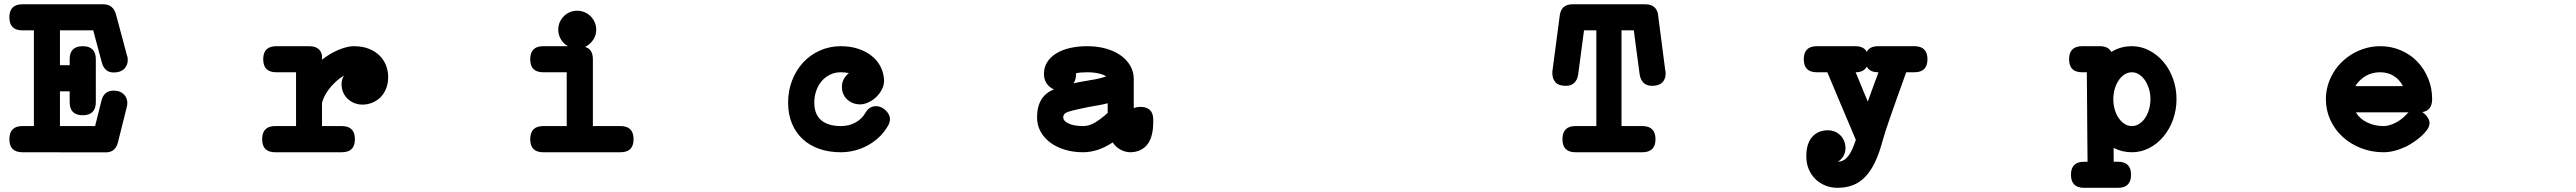

<svg xmlns="http://www.w3.org/2000/svg" viewBox="-20 -667 12081 899"><path d="M85 -524.9Q23.9 -524.9 23.9 -585.9Q23.9 -647 85 -647H463.4Q486.8 -647 501.7 -635Q516.6 -623 522.9 -600.1Q535.6 -552.2 548.8 -503.4Q562 -454.6 574.7 -406.7Q577.1 -401.4 577.6 -396Q578.1 -390.6 578.1 -384.8Q578.1 -361.3 561.3 -344.5Q544.4 -327.6 512.2 -327.6Q469.7 -327.6 457 -373.5L416.5 -524.9H260.7V-361.8H306.2V-389.6Q306.2 -450.7 367.2 -450.7Q428.7 -450.7 428.7 -389.6V-189Q428.7 -127.4 367.2 -127.4Q306.2 -127.4 306.2 -189V-239.3H260.7V-76.7H425.3Q432.6 -106.4 440.2 -136.2Q447.8 -166 455.1 -195.8Q460.4 -218.3 474.6 -230.5Q488.8 -242.7 511.7 -242.7Q527.8 -242.7 539.8 -238Q551.8 -233.4 559.8 -225.3Q567.9 -217.3 572 -207Q576.2 -196.8 576.2 -185.1Q576.2 -176.8 573.7 -166L532.2 -0.5Q526.9 22 512.7 34.2Q498.5 46.4 476.6 46.4L85 45.9Q23.9 45.9 23.9 -15.1Q23.9 -76.7 85 -76.7H138.7V-524.9Z M1273.9 -328.6Q1212.4 -328.6 1212.4 -389.6Q1212.4 -450.7 1273.9 -450.7H1427.7Q1489.3 -450.7 1489.3 -389.6V-385.3Q1508.3 -400.4 1528.6 -412.6Q1548.8 -424.8 1568.6 -433.1Q1588.4 -441.4 1606.7 -446Q1625 -450.7 1640.1 -450.7Q1682.6 -450.7 1713.1 -438.2Q1743.7 -425.8 1763.4 -405.3Q1783.2 -384.8 1792.7 -359.1Q1802.2 -333.5 1802.2 -307.1Q1802.2 -275.4 1792.2 -251.2Q1782.2 -227.1 1765.4 -210.7Q1748.5 -194.3 1726.8 -185.8Q1705.1 -177.2 1681.6 -177.2Q1663.1 -177.2 1645.5 -183.8Q1627.9 -190.4 1614.3 -202.6Q1600.6 -214.8 1592.3 -232.7Q1584 -250.5 1584 -272.5Q1584 -296.4 1595.7 -313.5Q1577.1 -302.7 1558.1 -285.6Q1539.1 -268.6 1523.7 -248Q1508.3 -227.5 1498.8 -204.3Q1489.3 -181.2 1489.3 -158.7V-76.7H1585Q1646.5 -76.7 1646.5 -15.1Q1646.5 45.9 1585 45.9H1268.6Q1207.5 45.9 1207.5 -15.1Q1207.5 -76.7 1268.6 -76.7H1366.2V-328.6Z M2890.1 -76.7Q2951.2 -76.7 2951.2 -15.1Q2951.2 45.9 2890.1 45.9H2528.3Q2467.3 45.9 2467.3 -15.1Q2467.3 -76.7 2528.3 -76.7H2638.2V-328.6H2528.3Q2467.3 -328.6 2467.3 -389.6Q2467.3 -450.7 2528.3 -450.7H2644Q2623.5 -461.9 2611.1 -482.7Q2598.6 -503.4 2598.6 -528.3Q2598.6 -564 2624.5 -590.8Q2650.4 -616.7 2687.5 -616.7Q2706.5 -616.7 2722.9 -609.4Q2739.3 -602.1 2751 -590.1Q2762.7 -578.1 2769.5 -562Q2776.4 -545.9 2776.4 -528.3Q2776.4 -501.5 2761.7 -480Q2747.1 -458.5 2724.1 -447.3Q2760.7 -437 2760.7 -389.6V-76.7Z M4036.6 -138.2Q4054.2 -169.9 4086.4 -169.9Q4099.6 -169.9 4111.3 -164.3Q4123 -158.7 4132.1 -149.9Q4141.1 -141.1 4146.5 -130.6Q4151.9 -120.1 4151.9 -110.4Q4151.9 -94.2 4142.1 -77.1V-77.6Q4125.5 -48.3 4101.3 -25.4Q4077.1 -2.4 4048.3 13.4Q4019.5 29.3 3987.1 37.6Q3954.6 45.9 3921.9 45.9Q3865.7 45.9 3820.1 29.8Q3774.4 13.7 3742.2 -16.6Q3710 -46.9 3692.4 -89.8Q3674.8 -132.8 3674.8 -186.5Q3674.8 -242.2 3693.6 -290.5Q3712.4 -338.9 3745.4 -374.5Q3778.3 -410.2 3823.7 -430.4Q3869.1 -450.7 3921.9 -450.7Q3967.3 -450.7 4004.2 -438.2Q4041 -425.8 4067.4 -404.3Q4093.8 -382.8 4108.4 -353.5Q4123 -324.2 4124 -290.5V-288.1Q4124 -267.6 4114 -248.3Q4104 -229 4088.4 -213.6Q4072.8 -198.2 4052.7 -188.5Q4032.7 -178.7 4013.2 -178.2Q3995.6 -178.2 3980 -183.8Q3964.4 -189.5 3952.4 -200.2Q3940.4 -210.9 3933.6 -226.3Q3926.8 -241.7 3926.8 -261.2Q3926.8 -280.8 3935.8 -297.1Q3944.8 -313.5 3959.5 -324.7Q3942.4 -328.6 3921.9 -328.6Q3894 -328.6 3871.1 -317.4Q3848.1 -306.2 3831.8 -286.9Q3815.4 -267.6 3806.4 -241.7Q3797.4 -215.8 3797.4 -186.5Q3797.4 -131.8 3829.8 -104.2Q3862.3 -76.7 3921.9 -76.7Q3960 -76.7 3989.7 -93Q4019.5 -109.4 4036.6 -138.2Z M4924.8 -248.5Q4903.3 -256.8 4890.4 -275.9Q4877.4 -294.9 4877.4 -320.8Q4877.4 -351.6 4892.3 -375.5Q4907.2 -399.4 4934.1 -416.3Q4960.9 -433.1 4998 -441.9Q5035.2 -450.7 5080.1 -450.7Q5127.4 -450.7 5167.5 -439.5Q5207.5 -428.2 5236.3 -408Q5265.1 -387.7 5281.5 -359.4Q5297.9 -331.1 5297.9 -297.4V-160.6Q5311 -166.5 5329.6 -166.5Q5357.9 -166.5 5373.5 -151.9Q5389.2 -137.2 5389.2 -106.4V-98.1Q5389.2 -24.9 5361.3 9.8Q5333.5 44.4 5284.2 45.9Q5258.3 45.9 5235.8 33.7Q5213.4 21.5 5199.2 0Q5129.4 45.9 5060.5 45.9Q5014.6 45.9 4975.3 33.9Q4936 22 4907 0.5Q4877.9 -21 4861.6 -51Q4845.2 -81.1 4845.2 -117.7Q4845.2 -217.3 4924.3 -248.5ZM5175.8 -183.6Q5158.2 -178.7 5139.9 -175.5Q5121.6 -172.4 5103 -168.9H5104Q5100.1 -168 5096.4 -167.7Q5092.8 -167.5 5088.9 -166.5Q5061 -161.1 5036.6 -155.5Q5012.2 -149.9 4991.2 -143.6Q4967.8 -136.2 4967.8 -117.7Q4967.8 -108.4 4974.9 -100.8Q4981.9 -93.3 4994.4 -87.9Q5006.8 -82.5 5023.7 -79.6Q5040.5 -76.7 5060.5 -76.7Q5089.8 -76.7 5117.7 -93.8Q5145.5 -110.8 5175.8 -138.2ZM5080.1 -328.6Q5048.3 -328.6 5027.8 -324.2V-319.8Q5027.8 -295.4 5016.1 -276.9Q5041.5 -282.7 5067.9 -287.1Q5094.2 -291 5120.4 -296.1Q5146.5 -301.3 5168.5 -309.1Q5157.2 -317.9 5133.1 -323.2Q5108.9 -328.6 5080.1 -328.6Z M7378.9 -318.4Q7375 -293 7360.6 -279.1Q7346.2 -265.1 7320.8 -265.1Q7288.6 -265.1 7273.2 -281Q7257.8 -296.9 7257.8 -326.2V-330.6L7292.5 -593.8Q7298.8 -647 7353 -647H7697.3Q7754.4 -647 7758.8 -589.4L7758.3 -591.3Q7766.6 -526.9 7774.7 -465.3Q7782.7 -403.8 7791 -339.4Q7792.5 -335.4 7792.7 -331.8Q7793 -328.1 7793 -323.2Q7793 -296.4 7777.3 -280.8Q7761.7 -265.1 7729.5 -265.1Q7704.6 -265.1 7689.9 -279.1Q7675.3 -293 7671.4 -318.4Q7667.5 -346.7 7664.3 -371.8Q7661.1 -397 7657.7 -421.4Q7654.3 -445.8 7651.1 -470.9Q7647.9 -496.1 7644 -524.9H7586.4V-76.7H7684.1Q7745.6 -76.7 7745.6 -15.1Q7745.6 45.9 7684.1 45.9H7366.2Q7305.2 45.9 7305.2 -15.1Q7305.2 -76.7 7366.2 -76.7H7463.9V-524.9H7406.2Z M8919.4 -328.6Q8909.7 -300.8 8898.9 -271.2Q8888.2 -241.7 8878.4 -214.4Q8870.1 -190.9 8860.4 -163.3Q8850.6 -135.7 8840.8 -107.4Q8831.1 -79.1 8822 -51.3Q8813 -23.4 8806.6 0Q8806.2 0 8806.2 0.5V2Q8790.5 58.6 8770.3 98.6Q8750 138.7 8724.4 164.1Q8698.7 189.5 8667.2 200.9Q8635.7 212.4 8597.7 212.4Q8567.4 212.4 8540.8 201.7Q8514.2 190.9 8494.4 171.6Q8474.6 152.3 8463.1 125.2Q8451.7 98.1 8451.7 64.9Q8451.7 34.2 8459 11.2Q8466.3 -11.7 8480 -26.9Q8493.7 -42 8512.5 -49.6Q8531.2 -57.1 8554.2 -57.1Q8568.8 -57.1 8583.3 -51.5Q8597.7 -45.9 8609.4 -35.2Q8621.1 -24.4 8628.2 -8.3Q8635.3 7.8 8635.3 28.3Q8634.3 49.3 8624.8 64.9Q8615.2 80.6 8599.6 90.3Q8627.4 89.4 8647 65.2Q8666.5 41 8683.6 -12.2Q8666 -53.7 8649.7 -92.5Q8633.3 -131.3 8616.9 -169.9Q8600.6 -208.5 8584.2 -247.6Q8567.9 -286.6 8550.3 -328.6H8501Q8439.9 -328.6 8439.9 -389.6Q8439.9 -450.7 8501 -450.7H8681.2Q8720.7 -450.7 8734.9 -424.3Q8748.5 -450.7 8788.6 -450.7H8957.5Q9019 -450.7 9019 -389.6Q9019 -328.6 8957.5 -328.6ZM8788.6 -328.6Q8748.5 -328.6 8734.9 -355Q8720.7 -328.6 8682.6 -328.6Q8690.4 -310.1 8696.3 -295.7Q8702.1 -281.2 8708.3 -266.6Q8714.4 -252 8721.7 -234.1Q8729 -216.3 8739.7 -191.4Q8746.6 -211.4 8753.7 -230.5Q8760.7 -249.5 8768.1 -270Q8772.5 -281.7 8774.4 -287.4Q8776.4 -293 8778.3 -297.6Q8780.3 -302.2 8782.7 -308.8Q8785.2 -315.4 8789.6 -328.6Z M9891.1 90.3H9911.1Q9972.2 90.3 9972.2 151.4Q9972.2 212.4 9911.1 212.4H9752.4Q9690.9 212.4 9690.9 151.4Q9690.9 90.3 9752.4 90.3H9768.6Q9768.1 35.6 9767.6 -15.6Q9767.1 -66.9 9766.8 -117.9Q9766.6 -168.9 9766.1 -220.9Q9765.6 -272.9 9765.1 -328.6H9743.2Q9682.1 -328.6 9682.1 -389.6Q9682.1 -450.7 9743.2 -450.7H9826.2Q9865.7 -450.7 9879.9 -423.8Q9922.9 -450.7 9976.1 -450.7Q10019 -450.7 10057.1 -430.9Q10095.2 -411.1 10123.8 -377.4Q10152.3 -343.8 10168.7 -298.6Q10185.1 -253.4 10185.1 -202.6Q10185.1 -151.9 10168.7 -106.7Q10152.3 -61.5 10124 -27.6Q10095.7 6.3 10057.6 26.1Q10019.5 45.9 9976.1 45.9Q9930.2 45.9 9890.6 25.4ZM9976.1 -76.7Q9994.1 -76.7 10010 -86.7Q10025.9 -96.7 10037.6 -113.8Q10049.3 -130.9 10056.2 -153.8Q10063 -176.8 10063 -202.6Q10063 -228 10056.2 -250.7Q10049.3 -273.4 10037.6 -290.8Q10025.9 -308.1 10010 -318.4Q9994.1 -328.6 9976.1 -328.6Q9958 -328.6 9942.1 -318.6Q9926.3 -308.6 9914.6 -291.3Q9902.8 -273.9 9896 -251Q9889.2 -228 9889.2 -202.6Q9889.2 -176.8 9896 -153.8Q9902.8 -130.9 9914.6 -113.8Q9926.3 -96.7 9942.1 -86.7Q9958 -76.7 9976.1 -76.7Z M11266.6 -131.3Q11271 -136.7 11276.4 -141.1H11029.3Q11047.9 -110.4 11082.8 -93.5Q11117.7 -76.7 11159.7 -76.7Q11183.1 -76.7 11212.6 -90.8Q11242.2 -105 11267.1 -131.8ZM11386.7 -202.6Q11386.7 -149.4 11340.8 -142.1Q11354.5 -132.8 11364.5 -118.7Q11374.5 -104.5 11374.5 -90.8Q11374.5 -74.7 11362.3 -58.1Q11350.1 -41.5 11333 -26.6Q11315.9 -11.7 11296.9 0.5Q11277.8 12.7 11264.2 19.5Q11207.5 45.9 11159.7 45.9Q11103 45.9 11053.7 26.6Q11004.4 7.3 10967.8 -26.1Q10931.2 -59.6 10910.2 -105Q10889.2 -150.4 10889.2 -202.6Q10889.2 -236.3 10898.4 -267.8Q10907.7 -299.3 10924.3 -326.9Q10940.9 -354.5 10964.4 -377.2Q10987.8 -399.9 11016.1 -416.3Q11044.4 -432.6 11076.9 -441.7Q11109.4 -450.7 11144 -450.7Q11195.3 -450.7 11239.7 -431.6Q11284.2 -412.6 11316.7 -379.2Q11349.1 -345.7 11367.9 -300.5Q11386.7 -255.4 11386.7 -202.6ZM11049.3 -291.5Q11042.5 -284.7 11037.1 -278.1Q11031.7 -271.5 11027.3 -263.7H11250Q11234.4 -294.4 11206.8 -311.5Q11179.2 -328.6 11144 -328.6Q11087.4 -328.6 11049.3 -291Z"/></svg>

Font: Erica Type
Style: Bold Italic
Weight: 700
Monospace: yes
Designer: Peter Wiegel
Foundry: Peter Wiegel
Version: Version 1.000 2010 initial release